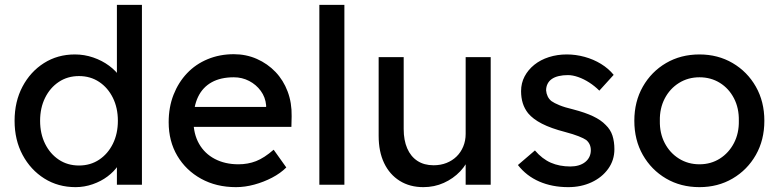

<svg xmlns="http://www.w3.org/2000/svg" viewBox="-20 -760 3205 790"><path d="M40 -263Q40 -342 72.5 -403.5Q105 -465 161 -500.5Q217 -536 288 -536Q327 -536 363.5 -523.5Q400 -511 429 -489.5Q458 -468 474.5 -442.5Q491 -417 491 -391L461 -389V-740H564V0H461V-125H481Q481 -101 465 -77.5Q449 -54 422.5 -34Q396 -14 361.5 -2Q327 10 291 10Q219 10 162.5 -25.5Q106 -61 73 -122.5Q40 -184 40 -263ZM465 -263Q465 -316 444.5 -357.5Q424 -399 388 -423Q352 -447 305 -447Q258 -447 222 -423Q186 -399 165.5 -357.5Q145 -316 145 -263Q145 -210 165.5 -168.5Q186 -127 222 -103Q258 -79 305 -79Q352 -79 388 -103Q424 -127 444.5 -168.5Q465 -210 465 -263Z M674 -257Q674 -319 694 -370Q714 -421 749.5 -458.5Q785 -496 834.5 -516.5Q884 -537 942 -537Q993 -537 1037 -517.5Q1081 -498 1113.5 -464Q1146 -430 1163.5 -383.5Q1181 -337 1180 -282L1179 -238H750L727 -320H1090L1075 -303V-327Q1072 -360 1053 -386Q1034 -412 1005 -427Q976 -442 942 -442Q888 -442 851 -421.5Q814 -401 795 -361.5Q776 -322 776 -264Q776 -209 799 -168.5Q822 -128 864 -106Q906 -84 961 -84Q1000 -84 1033.5 -97Q1067 -110 1106 -144L1158 -71Q1134 -47 1099.5 -29Q1065 -11 1026.5 -0.5Q988 10 951 10Q870 10 807.5 -24.5Q745 -59 709.5 -119Q674 -179 674 -257Z M1294 0V-740H1397V0Z M1538 -201V-525H1641V-229Q1641 -183 1655.5 -149.5Q1670 -116 1697.5 -98Q1725 -80 1764 -80Q1793 -80 1817 -89.5Q1841 -99 1858.5 -116Q1876 -133 1886 -157Q1896 -181 1896 -209V-525H1999V0H1896V-110L1914 -122Q1902 -85 1873.5 -55Q1845 -25 1806 -7.5Q1767 10 1722 10Q1666 10 1624.5 -16Q1583 -42 1560.5 -89Q1538 -136 1538 -201Z M2111 -81 2181 -141Q2211 -106 2246.5 -90.5Q2282 -75 2327 -75Q2345 -75 2360.5 -79.5Q2376 -84 2387.5 -93Q2399 -102 2405 -114.5Q2411 -127 2411 -142Q2411 -168 2392 -184Q2382 -191 2360.5 -199.5Q2339 -208 2305 -217Q2247 -232 2210 -251Q2173 -270 2153 -294Q2138 -313 2131 -335.5Q2124 -358 2124 -385Q2124 -418 2138.5 -445.5Q2153 -473 2178.5 -493.5Q2204 -514 2238.5 -525Q2273 -536 2312 -536Q2349 -536 2385.5 -526Q2422 -516 2453 -497Q2484 -478 2505 -452L2446 -387Q2427 -406 2404.5 -420.5Q2382 -435 2359 -443Q2336 -451 2317 -451Q2296 -451 2279 -447Q2262 -443 2250.5 -435Q2239 -427 2233 -415Q2227 -403 2227 -388Q2228 -375 2233.5 -363.5Q2239 -352 2249 -344Q2260 -336 2282 -327Q2304 -318 2338 -310Q2388 -297 2420.5 -281.5Q2453 -266 2472 -246Q2492 -227 2500 -202Q2508 -177 2508 -146Q2508 -101 2482.5 -65.5Q2457 -30 2414 -10Q2371 10 2318 10Q2252 10 2199 -13Q2146 -36 2111 -81Z M2590 -263Q2590 -342 2625 -403.5Q2660 -465 2720.5 -500.5Q2781 -536 2858 -536Q2934 -536 2994.5 -500.5Q3055 -465 3090 -403.5Q3125 -342 3125 -263Q3125 -184 3090 -122.5Q3055 -61 2994.5 -25.5Q2934 10 2858 10Q2781 10 2720.5 -25.5Q2660 -61 2625 -122.5Q2590 -184 2590 -263ZM3020 -263Q3021 -315 3000 -355.5Q2979 -396 2942 -419Q2905 -442 2858 -442Q2811 -442 2773.5 -418.5Q2736 -395 2715 -354.5Q2694 -314 2695 -263Q2694 -212 2715 -171.5Q2736 -131 2773.5 -107.5Q2811 -84 2858 -84Q2905 -84 2942 -107.5Q2979 -131 3000 -171.5Q3021 -212 3020 -263Z"/></svg>

Font: Mach
Style: Regular
Weight: 400
Version: Version 1.002